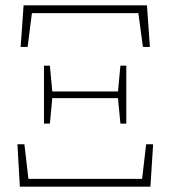

<svg xmlns="http://www.w3.org/2000/svg" viewBox="-20 -696 635 716"><path d="M54 0 45 -158H71L86 -29H510L525 -158H551L541 0ZM429 -235 420 -330H175L166 -235H144V-451H166L175 -355H420L429 -451H451V-235ZM57 -521 68 -676H528L539 -521H513L496 -647H99L83 -521Z"/></svg>

Font: Source Serif 4 SmText ExtraLight
Style: Regular
Weight: 200
Designer: Frank Grießhammer
Foundry: Adobe
Version: Version 4.005;hotconv 1.1.0;makeotfexe 2.6.0